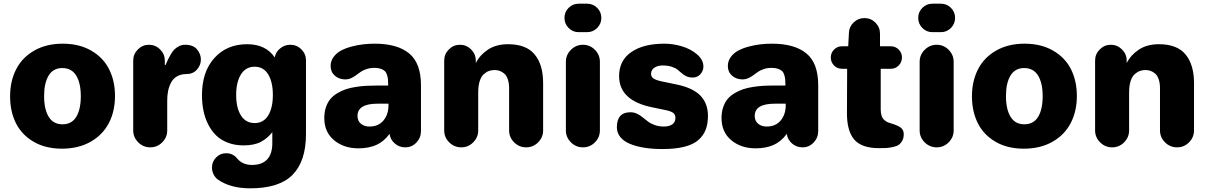

<svg xmlns="http://www.w3.org/2000/svg" viewBox="-20 -798 6609 1050"><path d="M35.2 -271Q35.2 -354.5 68.4 -419.2Q101.6 -483.9 167.5 -521.5Q233.4 -559.1 323.2 -559.1Q413.6 -559.1 479.2 -521Q544.9 -482.9 576.9 -418.9Q608.9 -355 608.9 -272.9Q608.9 -189.5 575.2 -124.8Q541.5 -60.1 475.1 -22.5Q408.7 15.1 318.8 15.1Q229 15.1 164.1 -22.7Q99.1 -60.5 67.1 -124.5Q35.2 -188.5 35.2 -271ZM221.2 -272.9Q221.2 -200.2 246.3 -159.2Q271.5 -118.2 321.8 -118.2Q372.1 -118.2 397 -158.9Q421.9 -199.7 421.9 -272Q421.9 -343.8 396.7 -384.8Q371.6 -425.8 320.8 -425.8Q271 -425.8 246.1 -385Q221.2 -344.2 221.2 -272.9Z M708.5 -85V-466.8Q708.5 -502 733.9 -527.6Q759.3 -553.2 794.4 -553.2Q830.1 -553.2 855.7 -527.6Q881.3 -502 881.3 -466.8V-442.9H885.7Q893.6 -461.9 898.9 -473.1Q904.3 -484.4 914.6 -501.7Q924.8 -519 934.8 -528.6Q944.8 -538.1 959.7 -545.7Q974.6 -553.2 991.7 -553.2Q1036.6 -553.2 1057.6 -527.8Q1078.6 -502.4 1078.6 -472.2Q1078.6 -441.4 1056.9 -417.2Q1035.2 -393.1 1000.5 -393.1Q970.7 -393.1 949.2 -381.1Q927.7 -369.1 916.3 -347.9Q904.8 -326.7 899.7 -302.5Q894.5 -278.3 894.5 -249V-85Q894.5 -46.9 867.2 -19.5Q839.8 7.8 801.8 7.8Q763.7 7.8 736.1 -19.5Q708.5 -46.9 708.5 -85Z M1084.5 -277.8Q1084.5 -405.3 1152.3 -480.7Q1220.2 -556.2 1331.5 -556.2Q1433.6 -556.2 1482.4 -483.9Q1487.3 -513.2 1512 -533.2Q1536.6 -553.2 1567.4 -553.2Q1603 -553.2 1628.2 -528.1Q1653.3 -502.9 1653.3 -467.8V-64Q1653.3 82.5 1580.8 157.2Q1508.3 231.9 1348.1 231.9Q1238.8 231.9 1170.4 183.1Q1156.2 172.4 1147.7 155Q1139.2 137.7 1139.2 118.2Q1139.2 85.9 1161.9 63Q1184.6 40 1216.3 40Q1253.4 40 1276.4 67.9Q1305.7 104 1358.4 104Q1412.6 104 1440.9 74Q1469.2 43.9 1469.2 -15.1V-75.2Q1442.4 -41 1406.2 -22Q1370.1 -2.9 1311.5 -2.9Q1264.2 -2.9 1225.6 -17.8Q1187 -32.7 1161.1 -58.3Q1135.3 -84 1117.7 -119.4Q1100.1 -154.8 1092.3 -194.3Q1084.5 -233.9 1084.5 -277.8ZM1271.5 -278.8Q1271.5 -208.5 1297.6 -166.7Q1323.7 -125 1372.6 -125Q1421.4 -125 1446.8 -166.7Q1472.2 -208.5 1472.2 -278.8Q1472.2 -349.1 1446.8 -391.1Q1421.4 -433.1 1372.6 -433.1Q1323.7 -433.1 1297.6 -390.9Q1271.5 -348.6 1271.5 -278.8Z M1753.4 -152.8Q1753.4 -185.5 1762.7 -212.4Q1772 -239.3 1787.4 -257.3Q1802.7 -275.4 1825.7 -288.8Q1848.6 -302.2 1872.1 -310.1Q1895.5 -317.9 1925.3 -322.5Q1955.1 -327.1 1980.2 -328.6Q2005.4 -330.1 2035.2 -330.1H2103Q2103 -350.1 2101.8 -362.8Q2100.6 -375.5 2096.4 -388.9Q2092.3 -402.3 2084.2 -409.7Q2076.2 -417 2062 -421.9Q2047.9 -426.8 2027.3 -426.8Q2003.9 -426.8 1984.4 -420.2Q1964.8 -413.6 1951.9 -404.5Q1939 -395.5 1926.8 -386.2Q1914.6 -377 1899.7 -370.4Q1884.8 -363.8 1868.2 -363.8Q1834.5 -363.8 1811.3 -384Q1788.1 -404.3 1788.1 -437Q1788.1 -464.4 1804.2 -486.3Q1820.3 -508.3 1845.2 -521.5Q1870.1 -534.7 1903.1 -543.5Q1936 -552.2 1967.3 -555.7Q1998.5 -559.1 2029.3 -559.1Q2152.8 -559.1 2217.5 -505.9Q2282.2 -452.6 2282.2 -332V-81.1Q2282.2 -44.9 2257.3 -18.6Q2232.4 7.8 2196.3 7.8Q2163.6 7.8 2139.2 -13.2Q2114.7 -34.2 2110.4 -65.9Q2079.1 -23.4 2037.6 -5.1Q1996.1 13.2 1939.5 13.2Q1860.4 13.2 1806.9 -31.2Q1753.4 -75.7 1753.4 -152.8ZM1935.1 -164.1Q1935.1 -136.7 1953.6 -121.3Q1972.2 -106 2000.5 -106Q2049.3 -106 2076.9 -138.9Q2104.5 -171.9 2104.5 -222.2V-231H2045.4Q1935.1 -231 1935.1 -164.1Z M2409.2 -85V-466.8Q2409.2 -502 2434.6 -527.6Q2460 -553.2 2495.1 -553.2Q2530.8 -553.2 2556.4 -527.6Q2582 -502 2582 -466.8V-453.1Q2604.5 -497.6 2648.9 -526.9Q2693.4 -556.2 2758.3 -556.2Q2857.9 -556.2 2904.1 -500Q2950.2 -443.8 2950.2 -344.2V-85Q2950.2 -46.9 2922.9 -19.5Q2895.5 7.8 2857.4 7.8Q2819.3 7.8 2791.7 -19.5Q2764.2 -46.9 2764.2 -85V-314.9Q2764.2 -344.7 2756.6 -365.7Q2749 -386.7 2736.3 -396.7Q2723.6 -406.7 2711.2 -410.9Q2698.7 -415 2685.1 -415Q2668.9 -415 2654.8 -410.2Q2640.6 -405.3 2626.2 -392.8Q2611.8 -380.4 2603.5 -354.7Q2595.2 -329.1 2595.2 -292V-85Q2595.2 -46.9 2567.9 -19.5Q2540.5 7.8 2502.4 7.8Q2464.4 7.8 2436.8 -19.5Q2409.2 -46.9 2409.2 -85Z M3144.5 -777.8H3190.9Q3223.1 -777.8 3245.8 -755.1Q3268.6 -732.4 3268.6 -700.2Q3268.6 -668 3245.8 -645Q3223.1 -622.1 3190.9 -622.1H3144.5Q3112.3 -622.1 3089.6 -645Q3066.9 -668 3066.9 -700.2Q3066.9 -732.4 3089.6 -755.1Q3112.3 -777.8 3144.5 -777.8ZM3074.7 -85V-460Q3074.7 -498 3102.3 -525.6Q3129.9 -553.2 3168 -553.2Q3206.1 -553.2 3233.4 -525.6Q3260.7 -498 3260.7 -460V-85Q3260.7 -46.9 3233.4 -19.5Q3206.1 7.8 3168 7.8Q3129.9 7.8 3102.3 -19.5Q3074.7 -46.9 3074.7 -85Z M3602.5 17.1Q3548.3 17.1 3503.9 10Q3459.5 2.9 3425.3 -11.2Q3391.1 -25.4 3372.3 -48.6Q3353.5 -71.8 3353.5 -102.1Q3353.5 -184.1 3427.7 -184.1Q3446.8 -184.1 3463.6 -176Q3480.5 -168 3494.4 -156.5Q3508.3 -145 3523.4 -133.5Q3538.6 -122.1 3560.8 -114Q3583 -106 3609.9 -106Q3639.6 -106 3656.7 -117.9Q3673.8 -129.9 3673.8 -153.8Q3673.8 -170.4 3662.1 -180.2Q3650.4 -189.9 3615.7 -196.8L3547.9 -210.9Q3365.7 -247.6 3365.7 -381.8Q3365.7 -467.3 3432.4 -513.2Q3499 -559.1 3612.8 -559.1Q3661.6 -559.1 3710 -544.4Q3758.3 -529.8 3792.5 -500.2Q3826.7 -470.7 3826.7 -434.1Q3826.7 -410.2 3810.1 -392.1Q3793.5 -374 3768.6 -374Q3748.5 -374 3733.6 -380.9Q3718.8 -387.7 3708.3 -397.5Q3697.8 -407.2 3685.8 -416.7Q3673.8 -426.3 3653.1 -433.1Q3632.3 -439.9 3603.5 -439.9Q3575.7 -439.9 3558.1 -427.5Q3540.5 -415 3540.5 -394Q3540.5 -377.4 3554.7 -368.2Q3568.8 -358.9 3602.5 -352.1L3680.7 -335.9Q3769.5 -317.4 3810.5 -274.9Q3851.6 -232.4 3851.6 -164.1Q3851.6 -120.6 3839.1 -88.4Q3826.7 -56.2 3798.6 -31.7Q3770.5 -7.3 3721.4 4.9Q3672.4 17.1 3602.5 17.1Z M3925.8 -152.8Q3925.8 -185.5 3935.1 -212.4Q3944.3 -239.3 3959.7 -257.3Q3975.1 -275.4 3998 -288.8Q4021 -302.2 4044.4 -310.1Q4067.9 -317.9 4097.7 -322.5Q4127.4 -327.1 4152.6 -328.6Q4177.7 -330.1 4207.5 -330.1H4275.4Q4275.4 -350.1 4274.2 -362.8Q4272.9 -375.5 4268.8 -388.9Q4264.6 -402.3 4256.6 -409.7Q4248.5 -417 4234.4 -421.9Q4220.2 -426.8 4199.7 -426.8Q4176.3 -426.8 4156.7 -420.2Q4137.2 -413.6 4124.3 -404.5Q4111.3 -395.5 4099.1 -386.2Q4086.9 -377 4072 -370.4Q4057.1 -363.8 4040.5 -363.8Q4006.8 -363.8 3983.6 -384Q3960.4 -404.3 3960.4 -437Q3960.4 -464.4 3976.6 -486.3Q3992.7 -508.3 4017.6 -521.5Q4042.5 -534.7 4075.4 -543.5Q4108.4 -552.2 4139.6 -555.7Q4170.9 -559.1 4201.7 -559.1Q4325.2 -559.1 4389.9 -505.9Q4454.6 -452.6 4454.6 -332V-81.1Q4454.6 -44.9 4429.7 -18.6Q4404.8 7.8 4368.7 7.8Q4335.9 7.8 4311.5 -13.2Q4287.1 -34.2 4282.7 -65.9Q4251.5 -23.4 4210 -5.1Q4168.5 13.2 4111.8 13.2Q4032.7 13.2 3979.2 -31.2Q3925.8 -75.7 3925.8 -152.8ZM4107.4 -164.1Q4107.4 -136.7 4126 -121.3Q4144.5 -106 4172.9 -106Q4221.7 -106 4249.3 -138.9Q4276.9 -171.9 4276.9 -222.2V-231H4217.8Q4107.4 -231 4107.4 -164.1Z M4523.4 -482.9Q4523.4 -508.8 4541.3 -526.9Q4559.1 -544.9 4584.5 -544.9H4618.7L4622.6 -619.1Q4624 -652.3 4648.9 -675.8Q4673.8 -699.2 4707.5 -699.2Q4742.7 -699.2 4767.6 -674.1Q4792.5 -648.9 4792.5 -613.8V-544.9H4851.6Q4877 -544.9 4894.8 -526.9Q4912.6 -508.8 4912.6 -483.9Q4912.6 -458 4894.8 -439.9Q4877 -421.9 4851.6 -421.9H4796.4V-199.2Q4796.4 -179.2 4801.3 -164.8Q4806.2 -150.4 4815.4 -142.3Q4824.7 -134.3 4832.3 -130.6Q4839.8 -127 4850.6 -124Q4887.2 -113.3 4904.8 -100.8Q4922.4 -88.4 4922.4 -64Q4922.4 -42.5 4913.8 -27.6Q4905.3 -12.7 4893.6 -5.1Q4881.8 2.4 4861.1 6.6Q4840.3 10.7 4825.7 11.5Q4811 12.2 4786.6 12.2Q4691.4 12.2 4651.1 -35.4Q4610.8 -83 4611.8 -183.1L4612.8 -421.9H4584.5Q4559.1 -421.9 4541.3 -439.9Q4523.4 -458 4523.4 -482.9Z M5079.1 -777.8H5125.5Q5157.7 -777.8 5180.4 -755.1Q5203.1 -732.4 5203.1 -700.2Q5203.1 -668 5180.4 -645Q5157.7 -622.1 5125.5 -622.1H5079.1Q5046.9 -622.1 5024.2 -645Q5001.5 -668 5001.5 -700.2Q5001.5 -732.4 5024.2 -755.1Q5046.9 -777.8 5079.1 -777.8ZM5009.3 -85V-460Q5009.3 -498 5036.9 -525.6Q5064.5 -553.2 5102.5 -553.2Q5140.6 -553.2 5168 -525.6Q5195.3 -498 5195.3 -460V-85Q5195.3 -46.9 5168 -19.5Q5140.6 7.8 5102.5 7.8Q5064.5 7.8 5036.9 -19.5Q5009.3 -46.9 5009.3 -85Z M5295.4 -271Q5295.4 -354.5 5328.6 -419.2Q5361.8 -483.9 5427.7 -521.5Q5493.7 -559.1 5583.5 -559.1Q5673.8 -559.1 5739.5 -521Q5805.2 -482.9 5837.2 -418.9Q5869.1 -355 5869.1 -272.9Q5869.1 -189.5 5835.4 -124.8Q5801.8 -60.1 5735.4 -22.5Q5668.9 15.1 5579.1 15.1Q5489.3 15.1 5424.3 -22.7Q5359.4 -60.5 5327.4 -124.5Q5295.4 -188.5 5295.4 -271ZM5481.4 -272.9Q5481.4 -200.2 5506.6 -159.2Q5531.7 -118.2 5582 -118.2Q5632.3 -118.2 5657.2 -158.9Q5682.1 -199.7 5682.1 -272Q5682.1 -343.8 5657 -384.8Q5631.8 -425.8 5581.1 -425.8Q5531.2 -425.8 5506.3 -385Q5481.4 -344.2 5481.4 -272.9Z M5968.8 -85V-466.8Q5968.8 -502 5994.1 -527.6Q6019.5 -553.2 6054.7 -553.2Q6090.3 -553.2 6116 -527.6Q6141.6 -502 6141.6 -466.8V-453.1Q6164.1 -497.6 6208.5 -526.9Q6252.9 -556.2 6317.9 -556.2Q6417.5 -556.2 6463.6 -500Q6509.8 -443.8 6509.8 -344.2V-85Q6509.8 -46.9 6482.4 -19.5Q6455.1 7.8 6417 7.8Q6378.9 7.8 6351.3 -19.5Q6323.7 -46.9 6323.7 -85V-314.9Q6323.7 -344.7 6316.2 -365.7Q6308.6 -386.7 6295.9 -396.7Q6283.2 -406.7 6270.8 -410.9Q6258.3 -415 6244.6 -415Q6228.5 -415 6214.4 -410.2Q6200.2 -405.3 6185.8 -392.8Q6171.4 -380.4 6163.1 -354.7Q6154.8 -329.1 6154.8 -292V-85Q6154.8 -46.9 6127.4 -19.5Q6100.1 7.8 6062 7.8Q6023.9 7.8 5996.3 -19.5Q5968.8 -46.9 5968.8 -85Z"/></svg>

Font: Jellee Roman
Style: Bold
Weight: 700
Designer: Alfredo Marco Pradil
Foundry: Alfredo Marco Pradil and JAM Design
Version: Version 1.000